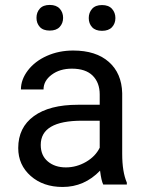

<svg xmlns="http://www.w3.org/2000/svg" viewBox="-20 -741 584 771"><path d="M394.5 0H489.3V-7.8C476.9 -36.5 470.7 -75 470.7 -123.5V-366.7C469.4 -420.1 451.5 -462 417 -492.4C382.5 -522.9 334.8 -538.1 273.9 -538.1C235.5 -538.1 200.3 -530.9 168.2 -516.6C136.1 -502.3 110.8 -482.8 92 -458.3C73.3 -433.7 64 -408.2 64 -381.8H154.8C154.8 -404.9 165.7 -424.6 187.5 -440.9C209.3 -457.2 236.3 -465.3 268.6 -465.3C305.3 -465.3 333.2 -456 352.1 -437.3C370.9 -418.5 380.4 -393.4 380.4 -361.8V-320.3H292.5C216.6 -320.3 157.8 -305.1 116 -274.7C74.1 -244.2 53.2 -201.5 53.2 -146.5C53.2 -101.2 69.9 -63.9 103.3 -34.4C136.6 -5 179.4 9.8 231.4 9.8C289.7 9.8 339.8 -12 381.8 -55.7C385.1 -29 389.3 -10.4 394.5 0ZM244.6 -68.8C215 -68.8 190.8 -76.8 171.9 -92.8C153 -108.7 143.6 -130.9 143.6 -159.2C143.6 -224 198.9 -256.3 309.6 -256.3H380.4V-147.9C369 -124.5 350.6 -105.5 325.2 -90.8C299.8 -76.2 272.9 -68.8 244.6 -68.8ZM126.5 -669.4C126.5 -654.8 130.9 -642.6 139.9 -632.8C148.8 -623 162.1 -618.2 179.7 -618.2C197.3 -618.2 210.6 -623 219.7 -632.8C228.8 -642.6 233.4 -654.8 233.4 -669.4C233.4 -684.1 228.8 -696.4 219.7 -706.3C210.6 -716.2 197.3 -721.2 179.7 -721.2C162.1 -721.2 148.8 -716.2 139.9 -706.3C130.9 -696.4 126.5 -684.1 126.5 -669.4ZM336.4 -668.5C336.4 -653.8 340.9 -641.6 349.9 -631.8C358.8 -622.1 372.1 -617.2 389.6 -617.2C407.2 -617.2 420.6 -622.1 429.7 -631.8C438.8 -641.6 443.4 -653.8 443.4 -668.5C443.4 -683.1 438.8 -695.5 429.7 -705.6C420.6 -715.7 407.2 -720.7 389.6 -720.7C372.1 -720.7 358.8 -715.7 349.9 -705.6C340.9 -695.5 336.4 -683.1 336.4 -668.5Z"/></svg>

Font: Roboto1
Style: rg
Weight: 400
Designer: Google
Version: Version 2.137; 2017